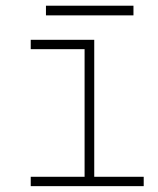

<svg xmlns="http://www.w3.org/2000/svg" viewBox="-20 -636 540 656"><path d="M85 0V-32H269V-468H85V-500H302V-32H471V0ZM137 -583.5V-616.5H436V-583.5Z"/></svg>

Font: Trispace Thin Thin
Style: Regular
Weight: 250
Version: Version 1.210